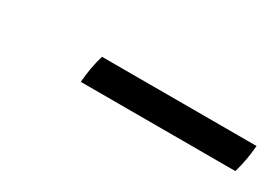

<svg xmlns="http://www.w3.org/2000/svg" viewBox="-13 -779 424 297"><g transform="rotate(30 199.0 -631.0)"><path d="M122 -656H398Q396 -630 389 -606H113Q115 -633 122 -656Z"/></g></svg>

Font: Tiro Devanagari Hindi
Style: Italic
Weight: 400
Italic angle: -11°
Designer: Devanagari: John Hudson & Fiona Ross, assisted by Paul Hanslow. Latin: John Hudson with Paul Hanslow, assisted by Kaja S
Foundry: Tiro Typeworks Ltd.
Version: Version 1.52